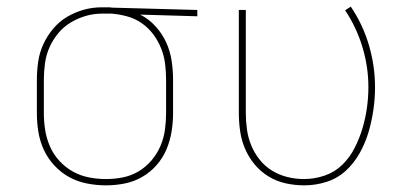

<svg xmlns="http://www.w3.org/2000/svg" viewBox="-20 -550 1240 578"><path d="M299 8Q271 8 242.5 2.5Q214 -3 189 -16.5Q164 -30 144 -51.5Q124 -73 112 -99Q100 -125 95.5 -153Q91 -181 91 -210V-310Q91 -337 95 -364.5Q99 -392 110.5 -417Q122 -442 140 -463.5Q158 -485 181.5 -499Q205 -513 231.5 -520.5Q258 -528 286 -528Q289 -528 292.5 -528Q296 -528 300 -528Q305 -528 309 -528Q313 -528 318 -527L574 -520V-501L402 -506Q428 -493 448 -471Q468 -449 480 -423Q492 -397 496.5 -368Q501 -339 501 -310V-210Q501 -182 496.5 -154Q492 -126 481 -100Q470 -74 451 -52.5Q432 -31 407.5 -17Q383 -3 355 2.5Q327 8 299 8ZM299 -11Q325 -11 350 -16Q375 -21 397 -34Q419 -47 436 -67Q453 -87 463 -110.5Q473 -134 476.5 -159Q480 -184 480 -210V-310Q480 -334 477 -358Q474 -382 465 -404.5Q456 -427 441.5 -446.5Q427 -466 407 -480Q387 -494 363.5 -500.5Q340 -507 316 -509H300Q297 -509 293.5 -509Q290 -509 287 -509Q262 -509 238 -502Q214 -495 192.5 -482Q171 -469 155 -449.5Q139 -430 129 -407.5Q119 -385 115.5 -360Q112 -335 112 -310V-210Q112 -184 116 -158.5Q120 -133 130.5 -109Q141 -85 159 -65.5Q177 -46 199.5 -33.5Q222 -21 247.5 -16Q273 -11 299 -11Z M896 8Q868 8 840.5 2Q813 -4 789 -18.5Q765 -33 747 -54.5Q729 -76 718 -101.5Q707 -127 703 -154.5Q699 -182 699 -210V-520H720V-210Q720 -185 723.5 -160Q727 -135 736.5 -112Q746 -89 762 -69Q778 -49 799.5 -36Q821 -23 845.5 -17Q870 -11 895 -11Q927 -11 957.5 -21.5Q988 -32 1010.5 -54Q1033 -76 1047.5 -104.5Q1062 -133 1071 -163Q1080 -193 1084.5 -224.5Q1089 -256 1089 -288Q1089 -349 1071 -408.5Q1053 -468 1019 -519L1036 -530Q1072 -477 1090.5 -414.5Q1109 -352 1109 -287Q1109 -253 1104 -219Q1099 -185 1089.5 -152.5Q1080 -120 1063 -89.5Q1046 -59 1021 -36Q996 -13 963 -2.5Q930 8 896 8Z"/></svg>

Font: Zed Sans Thin Extended
Style: Regular
Weight: 100
Width: 7
Designer: Belleve Invis
Foundry: Belleve Invis
Version: Version 1.0.0; ttfautohint (v1.8.4)